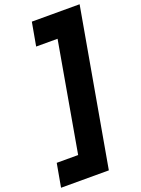

<svg xmlns="http://www.w3.org/2000/svg" viewBox="-245 -828 847 1156"><g transform="rotate(-20 178.5 -250.0)"><path d="M113.8 -750H419.9L243.2 250H-63L-36.1 100.1H101.1L224.1 -600.1H86.9Z"/></g></svg>

Font: Stilu Bold
Style: Italic
Weight: 700
Italic angle: -10°
Designer: Genilson Lima Santos
Foundry: Genilson Lima Santos
Version: Version 1.200;PS 001.200;hotconv 1.0.88;makeotf.lib2.5.64775